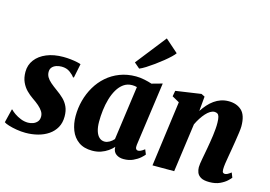

<svg xmlns="http://www.w3.org/2000/svg" viewBox="-112 -1097 1869 1329"><g transform="rotate(15 822.5 -432.0)"><path d="M380.5 -446.5H374Q364.5 -461.5 340 -479.5Q315.5 -497.5 280 -497.5Q259.5 -497.5 241.5 -491.2Q223.5 -485 212.5 -472.2Q201.5 -459.5 201.5 -439.5Q201.5 -419.5 211.2 -402.5Q221 -385.5 240.5 -368.5Q260 -351.5 288.5 -331Q317 -311 339.5 -289.2Q362 -267.5 375.2 -238.5Q388.5 -209.5 388.5 -169Q388.5 -123.5 369.8 -90Q351 -56.5 318.5 -34.2Q286 -12 244 -1Q202 10 155.5 10Q124 10 91.2 4.5Q58.5 -1 33.5 -8.8Q8.5 -16.5 -1 -24L23 -122H26.5Q36 -111 56 -97Q76 -83 101.5 -72.8Q127 -62.5 154 -62.5Q172 -62.5 189.8 -69Q207.5 -75.5 219.5 -89.5Q231.5 -103.5 231.5 -126Q231.5 -146 220.5 -163.2Q209.5 -180.5 189.8 -197.8Q170 -215 142.5 -233.5Q119 -249.5 97 -271.5Q75 -293.5 60.8 -324.5Q46.5 -355.5 46.5 -398Q46.5 -447.5 75 -485.2Q103.5 -523 154.8 -544.2Q206 -565.5 274.5 -565.5Q301.5 -565.5 327.8 -562.5Q354 -559.5 373.8 -555.2Q393.5 -551 401 -547.5Z M922 -109Q919.5 -89.5 924.8 -81Q930 -72.5 941 -72.5Q948 -72.5 958.5 -77Q969 -81.5 986 -94.5L1000 -60.5Q994 -51.5 974.8 -34.5Q955.5 -17.5 926 -3.8Q896.5 10 858.5 10Q826.5 10 805.2 -5.2Q784 -20.5 781.5 -49.5L782 -57.5Q767 -40.5 745 -25Q723 -9.5 695.2 0.2Q667.5 10 633 10Q573.5 10 535.2 -17.5Q497 -45 479 -91.2Q461 -137.5 461 -192.5Q461 -250 475.5 -304.5Q490 -359 517.8 -406.2Q545.5 -453.5 586.2 -489.2Q627 -525 679.5 -545.2Q732 -565.5 795 -565.5Q824 -565.5 856.2 -558.8Q888.5 -552 910 -544.5L985.5 -565.5ZM819 -495.5Q811 -498 802.2 -499Q793.5 -500 784.5 -500Q750 -500 724 -481.5Q698 -463 679.5 -431.8Q661 -400.5 649.5 -361Q638 -321.5 633 -279.2Q628 -237 628 -197Q628 -158 636.8 -130Q645.5 -102 661.8 -87.5Q678 -73 700 -73Q709 -73 717.8 -75.8Q726.5 -78.5 735 -83.2Q743.5 -88 751 -94.5Q758.5 -101 765.5 -108.5ZM761.5 -657 932 -874.5 1024.5 -793Q1018 -782.5 999.2 -764.5Q980.5 -746.5 954 -725Q927.5 -703.5 899 -683Q870.5 -662.5 844.8 -646.2Q819 -630 801 -623Z M1279 -447.5Q1295.5 -473 1314.5 -494.5Q1333.5 -516 1356 -532Q1378.5 -548 1404.2 -556.8Q1430 -565.5 1459.5 -565.5Q1516.5 -565.5 1552.2 -532.8Q1588 -500 1588 -419.5Q1588 -404.5 1583.8 -373.5Q1579.5 -342.5 1574 -308.2Q1568.5 -274 1564 -247Q1560 -222 1555 -195Q1550 -168 1546.5 -143Q1543 -118 1543 -100Q1543 -82 1549 -77.2Q1555 -72.5 1561.5 -72.5Q1570 -72.5 1579.8 -77.2Q1589.5 -82 1606 -94.5L1619.5 -60.5Q1614 -52.5 1595.8 -35.5Q1577.5 -18.5 1546.8 -4.2Q1516 10 1472.5 10Q1431.5 10 1411 -2.5Q1390.5 -15 1383.5 -33.5Q1376.5 -52 1376.5 -71Q1376.5 -82 1378.8 -98Q1381 -114 1384.8 -133.8Q1388.5 -153.5 1392.5 -174.8Q1396.5 -196 1400 -216Q1403.5 -236.5 1407.5 -260Q1411.5 -283.5 1414.8 -308.2Q1418 -333 1420 -357Q1422 -381 1421.5 -401.5Q1421 -428.5 1417 -443Q1413 -457.5 1404.5 -463.2Q1396 -469 1382.5 -469Q1368 -469 1352.2 -459.2Q1336.5 -449.5 1321.5 -432.8Q1306.5 -416 1292.5 -394.5Q1278.5 -373 1267 -348.5L1219 0H1063.5L1126.5 -469L1074.5 -498L1082 -539L1263.5 -565.5L1288.5 -553Z"/></g></svg>

Font: Merriweather 24pt Black
Style: Italic
Weight: 900
Italic angle: -7.8°
Designer: Eben Sorkin
Foundry: Eben Sorkin
Version: Version 2.101